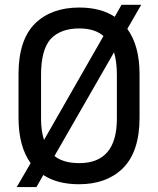

<svg xmlns="http://www.w3.org/2000/svg" viewBox="-20 -740 650 790"><path d="M503.9 -621.1Q554.2 -551.8 554.2 -435.1V-255.9Q554.2 -116.2 485.8 -47.9Q418.5 18.1 305.2 18.1Q215.8 18.1 158.2 -20L129.9 29.8H48.8L106 -68.8Q56.2 -137.7 56.2 -255.9V-435.1Q56.2 -575.2 124 -643.1Q191.4 -709 306.2 -709Q394.5 -709 452.1 -670.9L480 -720.2H561ZM405.8 -591.8Q370.1 -623 306.2 -623Q229 -623 188 -579.1Q148.9 -534.2 148.9 -432.1V-252Q148.9 -201.7 161.1 -164.1ZM204.1 -98.1Q240.7 -68.8 306.2 -68.8Q460.9 -68.8 460.9 -252V-432.1Q460.9 -486.3 449.2 -524.9Z"/></svg>

Font: D-DIN-PRO Medium
Style: Regular
Weight: 500
Designer: datto
Foundry: CyberFei
Version: Version 1.000;hotconv 1.0.109;makeotfexe 2.5.65596